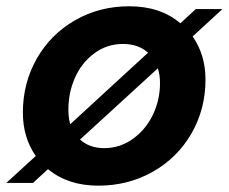

<svg xmlns="http://www.w3.org/2000/svg" viewBox="-50 -583 729 612"><path d="M605 -329.1Q605 -234.9 560.1 -157.2Q515.1 -79.6 436.8 -35.4Q358.4 8.8 263.2 8.8Q166.5 8.8 103 -43.9L55.2 0H-29.8L64 -85.9Q22.9 -144.5 22.9 -224.1Q22.9 -317.9 66.9 -395.5Q110.8 -473.1 188.7 -518.1Q266.6 -563 361.8 -563Q461.4 -563 524.9 -508.8L574.2 -554.2H659.2L564 -466.8Q605 -408.2 605 -329.1ZM168 -233.9Q168 -208 173.8 -187L421.9 -415Q391.1 -442.9 341.8 -442.9Q291 -442.9 250.7 -413.1Q210.4 -383.3 189.2 -335.7Q168 -288.1 168 -233.9ZM282.2 -110.8Q332.5 -110.8 373.8 -140.6Q415 -170.4 437.5 -217.5Q460 -264.6 460 -317.9Q460 -345.2 453.1 -365.2L205.1 -138.2Q235.4 -110.8 282.2 -110.8Z"/></svg>

Font: SVN-Poppins SemiBold
Style: Italic
Weight: 600
Italic angle: -10°
Designer: Ninad Kale (Devanagari), Jonny Pinhorn (Latin)
Foundry: Indian Type Foundry
Version: Version 3.002 2017